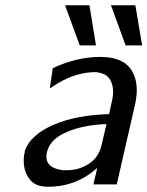

<svg xmlns="http://www.w3.org/2000/svg" viewBox="-20 -702 562 732"><path d="M228 -682H321L346 -529H284ZM403 -682H496L522 -529H459ZM74 -120Q74 -126 75 -128Q96 -187 181.5 -225Q267 -263 396 -267L405 -309Q415 -347 409 -374Q400 -416 362 -424Q352 -427 344 -427Q271 -427 198 -383L170 -365L181 -442Q273 -485 362 -485Q449 -485 481 -435Q513 -385 495 -304L425 1H336L351 -62Q271 10 163 10Q117 10 95.5 -15.5Q74 -41 71 -77Q69 -104 74 -120ZM159 -122Q159 -121 158.5 -119Q158 -117 158 -116Q149 -62 220 -53H235Q280 -53 318 -77Q356 -101 367 -148L386 -229Q298 -226 234 -198.5Q170 -171 159 -122Z"/></svg>

Font: Coval
Style: Book Italic
Weight: 350
Foundry: Context Ltd
Version: Version 001.000